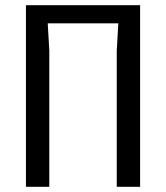

<svg xmlns="http://www.w3.org/2000/svg" viewBox="-20 -720 640 740"><path d="M80 -700H520V0H430V-525L436 -630H164L170 -525V0H80Z"/></svg>

Font: Sligoil Micro
Style: Regular
Weight: 400
Designer: Ariel Martín Pérez
Foundry: Igor Stepanchenko
Version: Version 1.001